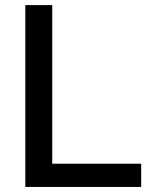

<svg xmlns="http://www.w3.org/2000/svg" viewBox="-20 -739 598 759"><path d="M186.5 -718.8V-91.8H538.1V0H80.1V-718.8Z"/></svg>

Font: Min Sans Medium
Style: Regular
Weight: 500
Designer: Jinseong-Kim, NotoSansCJK, Nunito
Foundry: Jinseong-Kim
Version: Version 1.400;Glyphs 3.1.2 (3151)